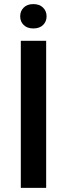

<svg xmlns="http://www.w3.org/2000/svg" viewBox="-20 -908 323 928"><path d="M203.1 -710.9V0H80.6V-710.9ZM77.6 -829.1Q77.6 -854.5 94.5 -871.3Q111.3 -888.2 141.1 -888.2Q170.9 -888.2 188 -871.3Q205.1 -854.5 205.1 -829.1Q205.1 -803.7 188 -787.1Q170.9 -770.5 141.1 -770.5Q111.3 -770.5 94.5 -787.1Q77.6 -803.7 77.6 -829.1Z"/></svg>

Font: Vazirmatn UI FD Medium
Style: Regular
Weight: 500
Designer: Saber Rastikerdar
Foundry: Saber Rastikerdar
Version: Version 33.003